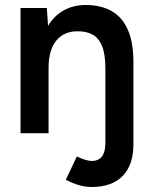

<svg xmlns="http://www.w3.org/2000/svg" viewBox="-20 -532 604 767"><path d="M346 215Q297 215 243 186L287 93Q306 102 321 106.5Q336 111 346 111Q401 111 401 39V-256Q401 -316 387.5 -348.5Q374 -381 349.5 -394Q325 -407 292 -407Q236 -408 205 -370Q174 -332 174 -261V0H62V-500H167L172 -429Q196 -469 234.5 -490.5Q273 -512 323 -512Q383 -512 425.5 -488Q468 -464 490.5 -413.5Q513 -363 513 -282V45Q513 127 470 171Q427 215 346 215Z"/></svg>

Font: Figtree Light SemiBold
Style: Regular
Weight: 600
Version: Version 2.002